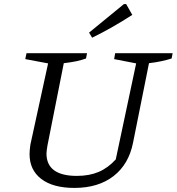

<svg xmlns="http://www.w3.org/2000/svg" viewBox="-20 -912 867 942"><path d="M345 10Q240 10 182.5 -34Q125 -78 125 -156Q125 -165 126 -176Q127 -187 129 -202L216 -601L104 -622L110 -651H407L402 -625Q380 -617 354 -611.5Q328 -606 293 -602L213 -199Q211 -186 209.5 -176Q208 -166 208 -159Q208 -104 245.5 -76.5Q283 -49 357 -49Q418 -49 464 -68.5Q510 -88 548 -130L648 -601L540 -622L545 -651H827L822 -625Q800 -618 772.5 -612Q745 -606 711 -602L633 -213Q612 -106 537 -48Q462 10 345 10ZM432 -727 417 -752 588 -892H599L629 -839Q581 -808 533 -780.5Q485 -753 432 -727Z"/></svg>

Font: Piazzolla 24pt
Style: Italic
Weight: 400
Italic angle: -11.3°
Designer: Juan Pablo del Peral
Foundry: Huerta Tipografica
Version: Version 2.005